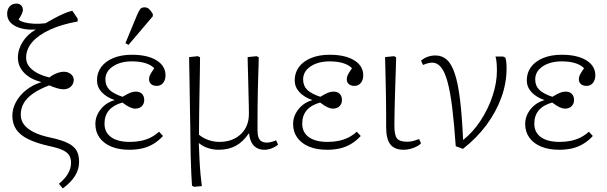

<svg xmlns="http://www.w3.org/2000/svg" viewBox="-20 -823 3393 1073"><path d="M331 230 309 204Q342 178 359.5 148Q377 118 377 88Q377 61 366 44Q355 27 328.5 15Q302 3 254 -7Q183 -23 137.5 -45.5Q92 -68 70.5 -100Q49 -132 49 -176Q49 -216 69.5 -253.5Q90 -291 126.5 -320Q163 -349 209 -363V-365Q148 -381 114 -417Q80 -453 80 -501Q80 -547 107 -589.5Q134 -632 180 -658Q108 -654 64 -678Q20 -702 20 -746Q20 -772 34.5 -787.5Q49 -803 72 -803Q88 -803 98 -793Q108 -783 108 -767Q108 -759 102 -745.5Q96 -732 84 -714Q92 -705 115 -698.5Q138 -692 169.5 -690.5Q201 -689 234 -693Q258 -707 283 -720.5Q308 -734 333.5 -745.5Q359 -757 384 -763L414 -719V-703Q324 -687 259 -657Q194 -627 160 -587.5Q126 -548 126 -500Q126 -475 140.5 -454.5Q155 -434 183.5 -417.5Q212 -401 256 -390Q273 -404 295.5 -413Q318 -422 337 -422Q360 -422 376 -409Q392 -396 392 -377Q392 -354 376 -339Q360 -324 335 -324Q320 -324 300.5 -329.5Q281 -335 255 -346Q200 -325 165 -300.5Q130 -276 113 -247Q96 -218 96 -182Q96 -151 114 -127Q132 -103 168.5 -84.5Q205 -66 262 -54Q323 -41 358 -24Q393 -7 407.5 18Q422 43 422 82Q422 123 399.5 159.5Q377 196 331 230Z M703 14Q645 14 602.5 -3.5Q560 -21 536.5 -53.5Q513 -86 513 -130Q513 -175 543 -212.5Q573 -250 620 -263V-264Q574 -280 548 -308.5Q522 -337 522 -374Q522 -417 546 -449Q570 -481 614 -499Q658 -517 717 -517Q804 -517 854.5 -486Q905 -455 905 -402Q905 -376 891.5 -359.5Q878 -343 856 -343Q836 -343 824.5 -353Q813 -363 813 -380Q813 -388 815.5 -396Q818 -404 824.5 -415Q831 -426 842 -442Q823 -461 791.5 -470.5Q760 -480 717 -480Q653 -480 611 -452Q569 -424 569 -379Q569 -344 591.5 -321.5Q614 -299 665 -282Q693 -299 708.5 -305Q724 -311 739 -311Q761 -311 773.5 -298.5Q786 -286 786 -264Q786 -243 772.5 -229.5Q759 -216 736 -216Q722 -216 705.5 -223.5Q689 -231 664 -250Q614 -236 589 -206.5Q564 -177 564 -132Q564 -83 601 -56.5Q638 -30 705 -30Q739 -30 768 -36Q797 -42 822 -54.5Q847 -67 869 -87L891 -63Q867 -37 838.5 -19.5Q810 -2 776.5 6Q743 14 703 14ZM698 -572 681 -582 746 -739Q755 -760 762.5 -771Q770 -782 788 -782Q802 -782 812 -773.5Q822 -765 834 -745V-732Z M1065 221 1053 215Q1051 192 1049 146Q1047 100 1045.5 44.5Q1044 -11 1044 -62Q1044 -74 1043.5 -107.5Q1043 -141 1042 -187Q1041 -233 1040.5 -283Q1040 -333 1039 -379Q1038 -425 1037.5 -458.5Q1037 -492 1037 -504L1086 -509L1098 -503Q1098 -473 1097 -423Q1096 -373 1095 -312Q1094 -251 1093 -188Q1092 -125 1092 -70Q1115 -51 1145 -40.5Q1175 -30 1206 -30Q1280 -30 1325.5 -73Q1371 -116 1371 -186Q1371 -204 1370.5 -231.5Q1370 -259 1369 -291Q1368 -323 1367.5 -355.5Q1367 -388 1366 -418Q1365 -448 1364.5 -470.5Q1364 -493 1364 -504L1414 -509L1426 -503Q1426 -481 1425 -454.5Q1424 -428 1423 -395Q1422 -362 1421 -318.5Q1420 -275 1419.5 -220.5Q1419 -166 1419 -96Q1419 -71 1424.5 -55.5Q1430 -40 1442 -33Q1454 -26 1474 -26Q1482 -26 1497.5 -30Q1513 -34 1523 -39L1534 -15Q1519 -2 1498.5 6Q1478 14 1457 14Q1433 14 1414.5 3.5Q1396 -7 1385.5 -27.5Q1375 -48 1372 -77H1370Q1338 -30 1297.5 -8Q1257 14 1201 14Q1171 14 1141 4Q1111 -6 1094 -22H1091Q1093 25 1095 68.5Q1097 112 1100.5 150Q1104 188 1108 217Z M1808 14Q1750 14 1707.5 -3.5Q1665 -21 1641.5 -53.5Q1618 -86 1618 -130Q1618 -175 1648 -212.5Q1678 -250 1725 -263V-264Q1679 -280 1653 -308.5Q1627 -337 1627 -374Q1627 -417 1651 -449Q1675 -481 1719 -499Q1763 -517 1822 -517Q1909 -517 1959.5 -486Q2010 -455 2010 -402Q2010 -376 1996.5 -359.5Q1983 -343 1961 -343Q1941 -343 1929.5 -353Q1918 -363 1918 -380Q1918 -388 1920.5 -396Q1923 -404 1929.5 -415Q1936 -426 1947 -442Q1928 -461 1896.5 -470.5Q1865 -480 1822 -480Q1758 -480 1716 -452Q1674 -424 1674 -379Q1674 -344 1696.5 -321.5Q1719 -299 1770 -282Q1798 -299 1813.5 -305Q1829 -311 1844 -311Q1866 -311 1878.5 -298.5Q1891 -286 1891 -264Q1891 -243 1877.5 -229.5Q1864 -216 1841 -216Q1827 -216 1810.5 -223.5Q1794 -231 1769 -250Q1719 -236 1694 -206.5Q1669 -177 1669 -132Q1669 -83 1706 -56.5Q1743 -30 1810 -30Q1844 -30 1873 -36Q1902 -42 1927 -54.5Q1952 -67 1974 -87L1996 -63Q1972 -37 1943.5 -19.5Q1915 -2 1881.5 6Q1848 14 1808 14Z M2236 14Q2185 14 2161.5 -16Q2138 -46 2138 -113Q2138 -139 2138 -170.5Q2138 -202 2137.5 -236.5Q2137 -271 2136.5 -307Q2136 -343 2135 -378Q2134 -413 2133.5 -445.5Q2133 -478 2132 -504L2182 -509L2194 -503Q2193 -465 2191.5 -420Q2190 -375 2188.5 -329Q2187 -283 2186 -241.5Q2185 -200 2184.5 -168.5Q2184 -137 2184 -121Q2184 -68 2198.5 -49.5Q2213 -31 2254 -31Q2271 -31 2284.5 -34Q2298 -37 2322 -46L2333 -22Q2324 -12 2308 -4Q2292 4 2273.5 9Q2255 14 2236 14Z M2567 9 2527 -6Q2518 -134 2507 -223Q2496 -312 2480.5 -367.5Q2465 -423 2444 -448Q2423 -473 2396 -473Q2375 -473 2344 -460L2333 -484Q2349 -498 2369.5 -505.5Q2390 -513 2414 -513Q2451 -513 2477.5 -489Q2504 -465 2522 -410.5Q2540 -356 2551 -265.5Q2562 -175 2568 -42H2570Q2623 -84 2665.5 -148.5Q2708 -213 2732.5 -286.5Q2757 -360 2757 -428Q2757 -453 2755 -474.5Q2753 -496 2749 -507H2792L2804 -501Q2808 -490 2809.5 -475Q2811 -460 2811 -440Q2811 -359 2782 -278.5Q2753 -198 2698.5 -124.5Q2644 -51 2567 9Z M3105 14Q3047 14 3004.5 -3.5Q2962 -21 2938.5 -53.5Q2915 -86 2915 -130Q2915 -175 2945 -212.5Q2975 -250 3022 -263V-264Q2976 -280 2950 -308.5Q2924 -337 2924 -374Q2924 -417 2948 -449Q2972 -481 3016 -499Q3060 -517 3119 -517Q3206 -517 3256.5 -486Q3307 -455 3307 -402Q3307 -376 3293.5 -359.5Q3280 -343 3258 -343Q3238 -343 3226.5 -353Q3215 -363 3215 -380Q3215 -388 3217.5 -396Q3220 -404 3226.5 -415Q3233 -426 3244 -442Q3225 -461 3193.5 -470.5Q3162 -480 3119 -480Q3055 -480 3013 -452Q2971 -424 2971 -379Q2971 -344 2993.5 -321.5Q3016 -299 3067 -282Q3095 -299 3110.5 -305Q3126 -311 3141 -311Q3163 -311 3175.5 -298.5Q3188 -286 3188 -264Q3188 -243 3174.5 -229.5Q3161 -216 3138 -216Q3124 -216 3107.5 -223.5Q3091 -231 3066 -250Q3016 -236 2991 -206.5Q2966 -177 2966 -132Q2966 -83 3003 -56.5Q3040 -30 3107 -30Q3141 -30 3170 -36Q3199 -42 3224 -54.5Q3249 -67 3271 -87L3293 -63Q3269 -37 3240.5 -19.5Q3212 -2 3178.5 6Q3145 14 3105 14Z"/></svg>

Font: Literata ExtraLight
Style: Regular
Weight: 250
Designer: Latin by Veronika Burian and Jose Scaglione. Greek by Irene Vlachou. Cyrillic by Vera Evstafieva.
Foundry: TypeTogether
Version: Version 3.103;gftools[0.9.29]